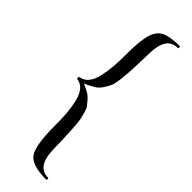

<svg xmlns="http://www.w3.org/2000/svg" viewBox="-284 -732 856 856"><g transform="rotate(45 144.5 -304.0)"><path d="M32 -298Q29 -298 29 -304.5Q29 -311 32 -311Q56 -314 72 -333.5Q88 -353 95.5 -387Q103 -421 105.5 -453Q108 -485 108 -529Q108 -615 120 -655.5Q132 -696 160.5 -710.5Q189 -725 250 -725Q254 -725 254 -719Q254 -713 250 -713Q180 -713 178 -607Q176 -540 175 -512Q174 -484 170 -445Q166 -406 160 -391.5Q154 -377 141.5 -357.5Q129 -338 111.5 -327.5Q94 -317 67 -305Q87 -296 101.5 -288Q116 -280 128 -266.5Q140 -253 147 -244Q154 -235 160 -213Q166 -191 168.5 -177.5Q171 -164 173 -129.5Q175 -95 176 -73Q177 -51 178 -1Q180 105 250 105Q254 105 254 111Q254 117 250 117Q161 117 134.5 81Q108 45 108 -80Q108 -125 105.5 -157Q103 -189 95.5 -222.5Q88 -256 72 -275.5Q56 -295 32 -298Z"/></g></svg>

Font: Cormorant Garamond Book
Style: Regular
Weight: 500
Designer: Christian Thalmann (Catharsis Fonts)
Version: Version 1.000;PS 002.000;hotconv 1.0.88;makeotf.lib2.5.64775